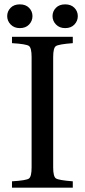

<svg xmlns="http://www.w3.org/2000/svg" viewBox="-20 -861 389 881"><path d="M71 -732Q45 -732 29 -748.5Q13 -765 13 -787Q13 -809 28.5 -825Q44 -841 71 -841Q98 -841 113.5 -825Q129 -809 129 -787Q129 -765 113.5 -748.5Q98 -732 71 -732ZM279 -732Q253 -732 237 -748.5Q221 -765 221 -787Q221 -809 236.5 -825Q252 -841 279 -841Q306 -841 321.5 -825Q337 -809 337 -787Q337 -765 321.5 -748.5Q306 -732 279 -732ZM35 0V-29Q101 -33 113 -42Q125 -51 125 -93V-599Q125 -641 113 -650Q101 -659 35 -663V-692H314V-663Q249 -658 236.5 -649.5Q224 -641 224 -599V-93Q224 -51 236.5 -42.5Q249 -34 314 -29V0Z"/></svg>

Font: Linguistics Pro
Style: Regular
Weight: 400
Designer: Stefan Peev, Context Ltd
Foundry: Stefan Peev, Context Ltd
Version: Version 001.000